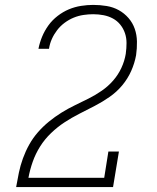

<svg xmlns="http://www.w3.org/2000/svg" viewBox="-20 -763 640 783"><path d="M46 0V-1Q51 -30 57 -59Q63 -88 73.5 -117Q84 -146 99 -173Q114 -200 134.5 -223.5Q155 -247 179.5 -267Q204 -287 230.5 -303.5Q257 -320 285 -333.5Q313 -347 341 -361Q369 -375 395 -393Q421 -411 441.5 -434.5Q462 -458 475 -486Q488 -514 493 -544Q493 -544 493 -544.5Q493 -545 493 -545Q496 -566 496 -587.5Q496 -609 489.5 -628Q483 -647 470.5 -662.5Q458 -678 440.5 -687.5Q423 -697 402.5 -701Q382 -705 360 -705Q341 -705 320.5 -702Q300 -699 280.5 -691Q261 -683 243.5 -670Q226 -657 213 -640Q200 -623 191.5 -604Q183 -585 180 -565Q180 -564 180 -564Q180 -564 180 -564H137Q137 -564 137 -564.5Q137 -565 137 -565Q142 -590 152 -614Q162 -638 177.5 -659.5Q193 -681 215 -698Q237 -715 261 -725Q285 -735 310.5 -739Q336 -743 360 -743Q388 -743 415 -738.5Q442 -734 464.5 -721.5Q487 -709 504 -689.5Q521 -670 529.5 -645.5Q538 -621 538.5 -593.5Q539 -566 535 -538Q529 -505 515 -473.5Q501 -442 478.5 -415Q456 -388 426.5 -367.5Q397 -347 366 -331Q335 -315 303.5 -299Q272 -283 243 -264Q214 -245 188 -220Q162 -195 143.5 -165.5Q125 -136 113.5 -103.5Q102 -71 96 -38H405L422 -145H465L441 0Z"/></svg>

Font: Iosevka Curly Slab XLtExObl
Style: Regular
Weight: 200
Width: 7
Italic angle: -9°
Monospace: yes
Designer: Belleve Invis
Foundry: Belleve Invis
Version: Version 11.0.0; ttfautohint (v1.8.3)